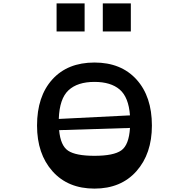

<svg xmlns="http://www.w3.org/2000/svg" viewBox="-20 -1093 1113 1130"><path d="M478 -1073V-908H313V-1073ZM750 -1073V-908H585V-1073ZM536 -725Q693 -725 783.5 -625Q874 -525 874 -354Q874 -188 783 -85.5Q692 17 536 17Q380 17 289 -85Q198 -187 198 -354Q198 -526 288 -625.5Q378 -725 536 -725ZM536 -611Q436 -611 383 -561.5Q330 -512 326 -393L745 -414Q737 -521 684.5 -566Q632 -611 536 -611ZM536 -176Q649 -176 694 -208Q739 -240 745 -340L328 -327Q336 -236 381 -206Q426 -176 536 -176Z"/></svg>

Font: OpenDyslexic
Style: Regular
Weight: 400
Designer: Abbie Gonzalez
Version: Version 0.920;hotconv 1.0.109;makeotfexe 2.5.65596